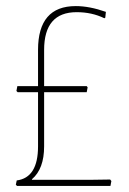

<svg xmlns="http://www.w3.org/2000/svg" viewBox="-20 -611 424 631"><path d="M265 -328 268 -324 265 -308H125V-130Q125 -56 85 -22V-20H273L342 -21L346 -16L343 0H36L32 -4L35 -18Q105 -27 105 -130V-308H38L34 -312L37 -328H105V-447Q105 -591 229 -591Q274 -591 328 -572L326 -553L323 -551Q282 -571 232 -571Q125 -571 125 -447V-328Z"/></svg>

Font: Alegreya Sans Thin
Style: Regular
Weight: 100
Designer: Juan Pablo del Peral
Foundry: Huerta Tipografica
Version: Version 2.007